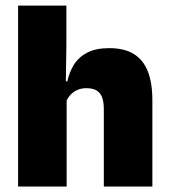

<svg xmlns="http://www.w3.org/2000/svg" viewBox="-20 -680 618 700"><path d="M358.5 0V-283Q358.5 -306.5 352.8 -323.5Q347 -340.5 333.2 -349.5Q319.5 -358.5 295 -358.5Q276.5 -358.5 262 -352Q247.5 -345.5 237.5 -334.8Q227.5 -324 221.5 -310.5L185.5 -383.5H225.5Q233 -418 250.2 -445.2Q267.5 -472.5 298.8 -488.5Q330 -504.5 378.5 -504.5Q432.5 -504.5 467.2 -483.5Q502 -462.5 518.8 -420.2Q535.5 -378 535.5 -313.5V0ZM46 0V-659.5H222V-516.5L219.5 -345.5L223 -331.5V0Z"/></svg>

Font: Anek Bangla ExtraBold
Style: Regular
Weight: 800
Designer: Sulekha Rajkumar (Bangla), Yesha Goshar (Latin)
Foundry: Ek Type
Version: Version 1.003